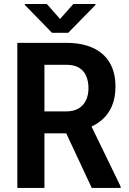

<svg xmlns="http://www.w3.org/2000/svg" viewBox="-20 -921 632 941"><path d="M64.9 -710.9H305.2Q380.9 -710.9 434.8 -686.5Q488.8 -662.1 517.3 -614.3Q545.9 -566.4 545.9 -496.6Q545.9 -441.4 528.3 -400.6Q510.7 -359.9 478.5 -332.5Q446.3 -305.2 401.9 -290L361.3 -267.6H155.3L154.8 -375H304.2Q340.8 -375 365 -389.4Q389.2 -403.8 401.4 -429.4Q413.6 -455.1 413.6 -488.3Q413.6 -523.4 402.1 -549.3Q390.6 -575.2 366.7 -589.4Q342.8 -603.5 305.2 -603.5H197.8V0H64.9ZM429.7 0 280.8 -318.4 419.9 -318.8 571.3 -6.8V0ZM209.5 -901.4 274.4 -828.1 339.4 -901.4H447.8V-896.5L314.5 -760.3H234.9L101.6 -897V-901.4Z"/></svg>

Font: Roboto SemiCondensed SemiBold
Style: Regular
Weight: 600
Width: 4
Designer: Christian Robertson
Foundry: Google
Version: Version 3.009; 2024